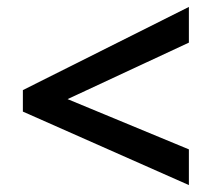

<svg xmlns="http://www.w3.org/2000/svg" viewBox="-20 -639 612 554"><path d="M525 -105V-208L175 -353L525 -516V-619L46 -379V-317Z"/></svg>

Font: Noto Sans Arabic UI SmBd
Style: Regular
Weight: 600
Designer: Monotype Design Team, Nadine Chahine and Nizar Qandah
Foundry: Monotype Imaging Inc.
Version: Version 2.010